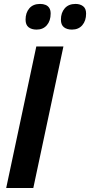

<svg xmlns="http://www.w3.org/2000/svg" viewBox="-20 -948 454 968"><path d="M11.2 0 163.1 -713.9H299.8L147.9 0ZM342.8 -798.8Q317.4 -798.8 302.2 -810.8Q287.1 -822.8 287.1 -849.1Q287.1 -883.8 306.4 -906Q325.7 -928.2 360.8 -928.2Q383.8 -928.2 398.9 -916.7Q414.1 -905.3 414.1 -879.4Q414.1 -843.3 395 -821Q376 -798.8 342.8 -798.8ZM164.6 -798.8Q139.2 -798.8 124 -810.8Q108.9 -822.8 108.9 -849.1Q108.9 -883.8 127.9 -906Q147 -928.2 182.1 -928.2Q197.8 -928.2 209.7 -923.3Q221.7 -918.5 228.5 -907.7Q235.4 -897 235.4 -879.4Q235.4 -843.3 216.3 -821Q197.3 -798.8 164.6 -798.8Z"/></svg>

Font: Open Sans SemiCondensed
Style: Bold Italic
Weight: 700
Width: 4
Italic angle: -12°
Designer: Monotype Design Team
Foundry: Monotype Imaging Inc.
Version: Version 3.003